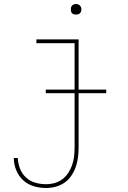

<svg xmlns="http://www.w3.org/2000/svg" viewBox="-20 -717 640 960"><path d="M210 223Q179 223 148.5 214Q118 205 95.5 184Q73 163 61 133.5Q49 104 49 73H69Q70 100 80 126Q90 152 110 170.5Q130 189 156.5 196.5Q183 204 210 204Q232 204 253.5 198Q275 192 292.5 178.5Q310 165 322 146.5Q334 128 341 107Q348 86 350.5 64Q353 42 353 20V-501H162V-520H373V20Q373 45 370 69.5Q367 94 359 117Q351 140 337 161Q323 182 303 196Q283 210 258.5 216.5Q234 223 210 223ZM360 -644Q355 -644 349.5 -645.5Q344 -647 340.5 -650.5Q337 -654 335.5 -659.5Q334 -665 334 -670Q334 -675 335.5 -680.5Q337 -686 340.5 -689.5Q344 -693 349.5 -695Q355 -697 360 -697Q365 -697 370.5 -695Q376 -693 379.5 -689.5Q383 -686 385 -680.5Q387 -675 387 -670Q387 -665 385 -659.5Q383 -654 379.5 -650.5Q376 -647 370.5 -645.5Q365 -644 360 -644ZM209 -251V-269H511V-251Z"/></svg>

Font: Zed Sans Thin Extended
Style: Regular
Weight: 100
Width: 7
Designer: Belleve Invis
Foundry: Belleve Invis
Version: Version 1.0.0; ttfautohint (v1.8.4)